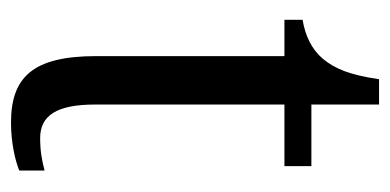

<svg xmlns="http://www.w3.org/2000/svg" viewBox="-200 -499 709 349"><g transform="rotate(90 154.5 -324.5)"><path d="M203 10C240 10 273 2 290 -5V-51C271 -46 254 -43 231 -43C190 -43 170 -73 170 -143V-487H282V-536H170V-659H124C116 -605 105 -579 87 -557C69 -536 45 -525 16 -520V-487H82V-145C82 -30 120 10 203 10Z"/></g></svg>

Font: Noto Serif Lao Condensed
Style: Regular
Weight: 400
Width: 3
Designer: Monotype Design Team
Foundry: Monotype Imaging Inc.
Version: Version 2.003